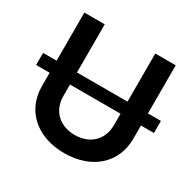

<svg xmlns="http://www.w3.org/2000/svg" viewBox="-165 -895 1084 1075"><g transform="rotate(30 377.0 -358.0)"><path d="M757.8 -416.2H674V-727.3H541.9V-416.2H215.2V-727.3H83.5V-416.2H-3.9V-338.1H83.5V-252.1C83.5 -95.9 200.6 11 378.6 11C556.1 11 674 -95.9 674 -252.1V-338.1H757.8ZM541.9 -263.1C541.9 -171.9 478.7 -106.5 378.6 -106.5C278.8 -106.5 215.2 -171.9 215.2 -263.1V-338.1H541.9Z"/></g></svg>

Font: TID UI Semi Bold
Style: Regular
Weight: 600
Designer: The TID Project Authors
Foundry: Bakken & Bæck
Version: Version 1.001;hotconv 1.0.109;makeotfexe 2.5.65596